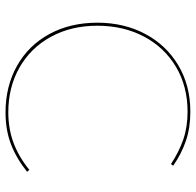

<svg xmlns="http://www.w3.org/2000/svg" viewBox="-27 -676 708 694"><g transform="rotate(90 327.0 -329.0)"><path d="M62 -327Q62 -423 102.5 -499.5Q143 -576 216 -619.5Q289 -663 384 -663Q442 -663 489 -647Q536 -631 579 -601L573 -593Q529 -622 484 -637.5Q439 -653 384 -653Q292 -653 221.5 -611Q151 -569 112 -495Q73 -421 73 -327Q73 -232 113 -159Q153 -86 224 -45.5Q295 -5 386 -5Q446 -5 496.5 -24Q547 -43 594 -81L601 -73Q552 -34 501 -14.5Q450 5 386 5Q292 5 218 -36.5Q144 -78 103 -153.5Q62 -229 62 -327Z"/></g></svg>

Font: Ysabeau Hairline
Style: Regular
Weight: 100
Designer: Christian Thalmann (Catharsis Fonts)
Version: Version 0.003